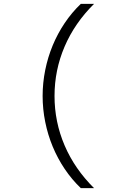

<svg xmlns="http://www.w3.org/2000/svg" viewBox="-20 -810 640 1000"><path d="M401 170H470Q369 70 316.5 -52.5Q264 -175 264 -310Q264 -445 316.5 -567.5Q369 -690 470 -790H401Q354 -745 317 -690Q280 -635 254.5 -573.5Q229 -512 215.5 -445Q202 -378 202 -310Q202 -242 215.5 -175Q229 -108 254.5 -46.5Q280 15 317 70Q354 125 401 170Z"/></svg>

Font: CommitMonoV143 ExtLt
Style: Regular
Weight: 200
Monospace: yes
Designer: Eigil Nikolajsen
Foundry: Eigil Nikolajsen
Version: Version 1.143